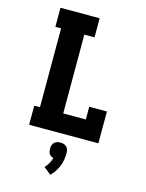

<svg xmlns="http://www.w3.org/2000/svg" viewBox="-143 -820 886 1165"><g transform="rotate(15 300.0 -237.5)"><path d="M88 0V-120H124V-615H88V-735H334V-615H270V-120H412V-200H523V0ZM290 260 245 223Q258 209 267.5 192.5Q277 176 282 157Q274 155 267 150.5Q260 146 255.5 139Q251 132 249.5 123.5Q248 115 248 107Q248 96 251 86Q254 76 261.5 68.5Q269 61 279 58Q289 55 300 55Q311 55 321 58Q331 61 338.5 68.5Q346 76 349 86Q352 96 352 107Q352 128 348.5 149.5Q345 171 337 190.5Q329 210 317 228Q305 246 290 260Z"/></g></svg>

Font: Iosevka Etoile Heavy
Style: Regular
Weight: 900
Designer: Belleve Invis
Foundry: Belleve Invis
Version: Version 22.1.2; ttfautohint (v1.8.4)